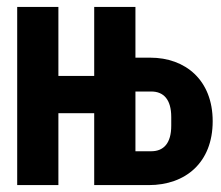

<svg xmlns="http://www.w3.org/2000/svg" viewBox="-20 -536 640 556"><path d="M29.8 0H149.1V-208.1H252.8V0H410.9C517 0 595.9 -65 595.9 -185C595.9 -304 517 -369 415.1 -369H372.2V-516H252.8V-316.1H149.1V-516H29.8ZM372.2 -98V-271H418C453.8 -271 475.9 -247.9 475.9 -197.1V-171.9C475.9 -121.1 453.8 -98 418 -98Z"/></svg>

Font: Margiela Mono Bold
Style: Regular
Weight: 700
Designer: Mike Abbink, Paul van der Laan, Pieter van Rosmalen
Foundry: Bold Monday
Version: Version 2.003 2021